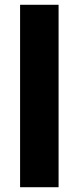

<svg xmlns="http://www.w3.org/2000/svg" viewBox="-20 -783 330 803"><path d="M225 0H64V-763H225Z"/></svg>

Font: Open Sauce One ExtraBold
Style: Regular
Weight: 800
Designer: Alfredo Marco Pradil
Foundry: Creative Sauce Fz LLC
Version: Version 1.477